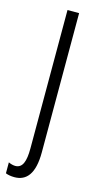

<svg xmlns="http://www.w3.org/2000/svg" viewBox="-129 -569 440 847"><g transform="rotate(15 91.0 -145.5)"><path d="M32 241C87 241 121 202 121 104V-532H68V100C68 160 56 192 23 192C14 192 2 189 -8 184V234C1 238 16 241 32 241Z"/></g></svg>

Font: Noto Sans Display Condensed Light
Style: Regular
Weight: 300
Width: 3
Designer: Monotype Design Team
Foundry: Monotype Imaging Inc.
Version: Version 1.900